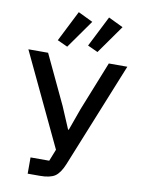

<svg xmlns="http://www.w3.org/2000/svg" viewBox="-102 -1025 810 1093"><g transform="rotate(10 303.5 -478.0)"><path d="M232 -751 173 -778 263 -956 348 -915ZM407 -751 348 -778 438 -956 523 -915ZM136 0V-94H244L271 -162L17 -698H131L265 -414L319 -287H323L369 -415L482 -698H589L344 -92Q322 -38 293.5 -19Q265 0 206 0Z"/></g></svg>

Font: Anuphan Medium
Style: Regular
Weight: 500
Designer: Mike Abbink, Paul van der Laan, Pieter van Rosmalen, Mint Tantisuwanna
Foundry: Bold Monday; Cadson Demak
Version: Version 3.002;hotconv 1.0.109;makeotfexe 2.5.65596